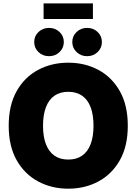

<svg xmlns="http://www.w3.org/2000/svg" viewBox="-20 -1110 811 1140"><path d="M385.3 10.3Q286.1 10.3 205.8 -33Q125.5 -76.2 78.6 -159.4Q31.7 -242.7 31.7 -363.3Q31.7 -484.9 78.6 -568.4Q125.5 -651.9 205.8 -694.8Q286.1 -737.8 385.3 -737.8Q484.4 -737.8 564.5 -694.8Q644.5 -651.9 691.7 -568.4Q738.8 -484.9 738.8 -363.3Q738.8 -242.2 691.7 -158.9Q644.5 -75.7 564.5 -32.7Q484.4 10.3 385.3 10.3ZM385.3 -162.6Q434.1 -162.6 467.5 -185.8Q501 -209 518.1 -253.9Q535.2 -298.8 535.2 -363.3Q535.2 -428.2 518.1 -473.4Q501 -518.6 467.5 -541.7Q434.1 -564.9 385.3 -564.9Q336.4 -564.9 303.2 -541.7Q270 -518.6 252.7 -473.4Q235.4 -428.2 235.4 -363.3Q235.4 -298.8 252.7 -253.9Q270 -209 303.2 -185.8Q336.4 -162.6 385.3 -162.6ZM497.1 -776.4Q460.4 -776.4 434.8 -800.8Q409.2 -825.2 409.2 -860.4Q409.2 -896 434.8 -920.2Q460.4 -944.3 497.1 -944.3Q534.2 -944.3 559.6 -920.2Q585 -896 585 -860.4Q585 -825.2 559.6 -800.8Q534.2 -776.4 497.1 -776.4ZM271 -776.4Q233.9 -776.4 208.5 -800.8Q183.1 -825.2 183.1 -860.4Q183.1 -896 208.7 -920.2Q234.4 -944.3 271 -944.3Q308.1 -944.3 333.5 -920.2Q358.9 -896 358.9 -860.4Q358.9 -825.2 333.5 -800.8Q308.1 -776.4 271 -776.4ZM531.7 -1089.8V-997.1H238.8V-1089.8Z"/></svg>

Font: Inter 17pt Black
Style: Regular
Weight: 900
Version: Version 4.001;git-66647c0bb